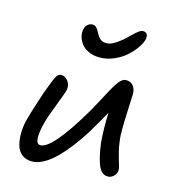

<svg xmlns="http://www.w3.org/2000/svg" viewBox="-115 -862 881 977"><g transform="rotate(15 325.0 -373.5)"><path d="M338.9 -580.1Q306.2 -580.1 280.8 -591.6Q255.4 -603 241.9 -620.6Q228.5 -638.2 223.1 -658Q217.8 -677.7 221.2 -695.8Q224.1 -711.9 235.1 -722.4Q246.1 -732.9 262.2 -732.9Q266.6 -732.9 270 -731.9Q273.4 -731 276.9 -728.3Q280.3 -725.6 282.5 -723.6Q284.7 -721.7 287.8 -716.8Q291 -711.9 292.5 -709.7Q293.9 -707.5 297.4 -701.2Q300.8 -694.8 301.8 -692.9Q309.6 -680.7 314.2 -675Q318.8 -669.4 328.9 -664.3Q338.9 -659.2 353 -659.2Q384.8 -659.2 436 -703.1Q444.8 -710.4 463.6 -729.2Q482.4 -748 495.4 -757.6Q508.3 -767.1 519 -767.1Q533.2 -767.1 539.1 -757.1Q544.9 -747.1 542 -731Q537.1 -710 519.5 -684.3Q502 -658.7 475.8 -635.3Q449.7 -611.8 412.8 -595.9Q376 -580.1 338.9 -580.1ZM142.1 20Q109.4 20 88.4 2.7Q67.4 -14.6 59.8 -43.2Q52.2 -71.8 52.5 -103.8Q52.7 -135.7 60.1 -168.9Q69.8 -207.5 91.1 -273.7Q112.3 -339.8 125 -371.1Q139.6 -411.1 149.4 -427.5Q159.2 -443.8 173.8 -443.8Q194.8 -443.8 210 -423.8Q225.1 -403.8 220.2 -377Q217.8 -364.3 189.2 -290.5Q160.6 -216.8 151.9 -182.1Q124.5 -70.8 163.1 -70.8Q223.6 -70.8 357.9 -296.9Q375 -325.7 394.5 -362.5Q414.1 -399.4 425.8 -421.1Q437.5 -442.9 450.7 -463.9Q463.9 -484.9 475.8 -494.4Q487.8 -503.9 500 -503.9Q523.4 -503.9 537.1 -487.5Q550.8 -471.2 550.8 -442.9Q550.3 -431.6 548.1 -381.8Q545.9 -332 544.9 -293.9Q543.9 -255.9 544.9 -225.1Q547.9 -179.2 558.1 -139.6Q568.4 -100.1 575.4 -78.4Q582.5 -56.6 580.1 -44.9Q577.1 -28.8 564.2 -17.3Q551.3 -5.9 535.2 -5.9Q502.4 -5.9 485.4 -45.4Q468.3 -85 458 -163.1Q452.1 -236.3 455.1 -319.8Q435.5 -283.2 390.1 -207Q359.9 -158.2 329.8 -118.9Q299.8 -79.6 267.8 -47.4Q235.8 -15.1 203.6 2.4Q171.4 20 142.1 20Z"/></g></svg>

Font: Shantell Sans Irregular
Style: Italic
Weight: 400
Italic angle: -11.31°
Designer: Stephen Nixon, Anya Danilova, Shantell Martin
Foundry: Arrow Type
Version: Version 1.006;[9816181b4]